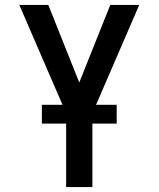

<svg xmlns="http://www.w3.org/2000/svg" viewBox="-20 -755 640 775"><path d="M247 0V-298L58 -735H175L300 -422L425 -735H542L353 -298V0ZM451 -256H149V-332H451Z"/></svg>

Font: Iosevka Semibold Extended
Style: Regular
Weight: 600
Width: 7
Monospace: yes
Designer: Belleve Invis
Foundry: Belleve Invis
Version: Version 32.5.0; ttfautohint (v1.8.4)